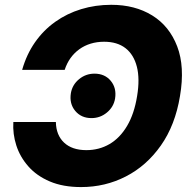

<svg xmlns="http://www.w3.org/2000/svg" viewBox="-20 -757 783 787"><path d="M312.5 9.8Q238.3 9.8 184.3 -13.2Q130.4 -36.1 96.2 -75Q62 -113.8 46.9 -160.9Q31.7 -208 34.7 -256.8H209Q209.5 -230 218 -208.7Q226.6 -187.5 242.7 -172.4Q258.8 -157.2 281.7 -149.4Q304.7 -141.6 334 -141.6Q386.2 -141.6 429 -166.5Q471.7 -191.4 501 -241Q530.3 -290.5 542 -363.3Q553.7 -434.1 541 -483.6Q528.3 -533.2 494.4 -559.6Q460.4 -585.9 406.7 -585.9Q377.4 -585.9 351.8 -578.1Q326.2 -570.3 305.2 -555.2Q284.2 -540 269 -518.8Q253.9 -497.6 245.1 -470.7H70.8Q88.9 -534.2 123.5 -583.7Q158.2 -633.3 206.3 -667.5Q254.4 -701.7 312.7 -719.5Q371.1 -737.3 436 -737.3Q533.2 -737.3 603.8 -693.8Q674.3 -650.4 706.3 -566.9Q738.3 -483.4 717.8 -363.3Q698.2 -244.1 639.4 -160.6Q580.6 -77.1 495.8 -33.7Q411.1 9.8 312.5 9.8ZM355 -272.9Q313 -272.9 288.3 -302.5Q263.7 -332 270.5 -375Q276.4 -409.7 304 -432.4Q331.5 -455.1 367.2 -455.1Q409.7 -455.1 434.1 -425.5Q458.5 -396 451.7 -353Q445.8 -318.4 418.2 -295.7Q390.6 -272.9 355 -272.9Z"/></svg>

Font: Inter ExtraBold
Style: Italic
Weight: 800
Italic angle: -9.3988°
Designer: Rasmus Andersson
Foundry: rsms
Version: Version 4.001;git-66647c0bb